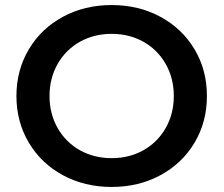

<svg xmlns="http://www.w3.org/2000/svg" viewBox="-20 -730 885 760"><path d="M45 -350Q45 -452 94 -534.5Q143 -617 229 -663.5Q315 -710 422 -710Q529 -710 615 -663.5Q701 -617 750 -535Q799 -453 799 -350Q799 -247 750 -165Q701 -83 615 -36.5Q529 10 422 10Q315 10 229 -36.5Q143 -83 94 -165.5Q45 -248 45 -350ZM668 -350Q668 -420 636 -476.5Q604 -533 548 -564.5Q492 -596 422 -596Q352 -596 296 -564.5Q240 -533 208 -476.5Q176 -420 176 -350Q176 -280 208 -223.5Q240 -167 296 -135.5Q352 -104 422 -104Q492 -104 548 -135.5Q604 -167 636 -223.5Q668 -280 668 -350Z"/></svg>

Font: Montserrat Alternates SemiBold
Style: Regular
Weight: 600
Designer: Julieta Ulanovsky
Foundry: Julieta Ulanovsky
Version: Version 7.200